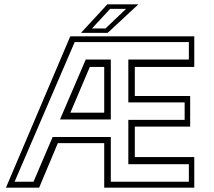

<svg xmlns="http://www.w3.org/2000/svg" viewBox="-20 -868 992 888"><path d="M7.5 0 305 -700H878.5V-558.5H603.5V-424H859.5V-282.5H603.5V-141.5H878.5V0H462V-206H247.5L161 0ZM47.5 -27.5H135L223.5 -234.5H492.5V-27.5H853.5V-108.5H573.5V-313.5H834V-394.5H573.5V-592.5H853.5V-673.5H325.5ZM257.5 -315.5 376.5 -592.5H492.5V-315.5ZM305.5 -347H462V-558.5H395.5ZM354.5 -716 476.5 -848H620L478 -716ZM405.5 -736.5H468L563 -827H489.5Z"/></svg>

Font: Tourney Condensed Light
Style: Regular
Weight: 300
Width: 3
Designer: Tyler Finck
Foundry: Etcetera Type Co
Version: Version 1.010; ttfautohint (v1.8.3)